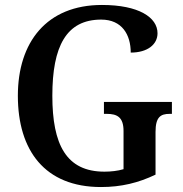

<svg xmlns="http://www.w3.org/2000/svg" viewBox="-20 -744 738 774"><path d="M387 10C469 10 538 -7 607 -40V-212C607 -272 627 -285 664 -285H673V-333H399V-285H410C452 -285 478 -272 478 -216V-62C455 -55 427 -52 401 -52C247 -52 191 -161 191 -358C191 -557 247 -665 388 -665C472 -665 507 -604 507 -532C575 -532 615 -565 615 -610C615 -674 539 -724 391 -724C168 -724 52 -574 52 -358C52 -137 161 10 387 10Z"/></svg>

Font: Noto Serif Armenian SemiCondensed SemiBold
Style: Regular
Weight: 600
Width: 4
Designer: Monotype Design Team
Foundry: Monotype Imaging Inc.
Version: Version 2.008